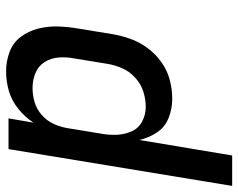

<svg xmlns="http://www.w3.org/2000/svg" viewBox="-111 -482 783 631"><g transform="rotate(-90 280.5 -166.5)"><path d="M-15 205H85L136 -100Q143 -69 160.5 -42.5Q178 -16 208 -4Q238 8 271 8Q302 8 333 0Q364 -8 391 -27Q418 -46 438 -73Q458 -100 468.5 -130Q479 -160 484 -190L502 -300Q508 -334 509 -367.5Q510 -401 502 -432.5Q494 -464 475 -489.5Q456 -515 425.5 -526.5Q395 -538 361 -538Q329 -538 297.5 -529Q266 -520 238.5 -498Q211 -476 193 -448L207 -530H106ZM245 -79Q219 -79 196.5 -91Q174 -103 164 -126Q154 -149 153 -175Q152 -201 157 -227L175 -337Q179 -360 189 -382Q199 -404 218.5 -421Q238 -438 261 -444.5Q284 -451 307 -451Q333 -451 356 -441.5Q379 -432 392 -411.5Q405 -391 407 -365.5Q409 -340 404 -314L386 -204Q382 -180 371.5 -156Q361 -132 340.5 -113.5Q320 -95 295 -87Q270 -79 245 -79Z"/></g></svg>

Font: Iosevka Sparkle Medium
Style: Italic
Weight: 500
Italic angle: -9°
Designer: Belleve Invis
Foundry: Belleve Invis
Version: Version 4.5.0; ttfautohint (v1.8.3)